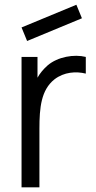

<svg xmlns="http://www.w3.org/2000/svg" viewBox="-20 -808 416 828"><path d="M333.3 -729.2 309.4 -787.5 72.9 -689.6 96.9 -631.2ZM185.4 -526C166.7 -509.4 152.1 -491.7 141.7 -472.9V-562.5H72.9V0H150V-253.1C150 -343.8 157.3 -419.8 214.6 -465.6C256.2 -497.9 308.3 -501 350 -490.6V-562.5C300 -575 229.2 -563.5 185.4 -526Z"/></svg>

Font: Manrope3
Style: Regular
Weight: 400
Width: 4
Designer: Mikhail Sharanda
Foundry: Mikhail Sharanda
Version: Version 3.000;PS 003.000;hotconv 1.0.88;makeotf.lib2.5.64775